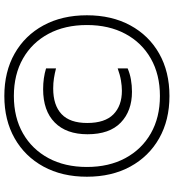

<svg xmlns="http://www.w3.org/2000/svg" viewBox="22 -813 802 886"><g transform="rotate(-90 423.0 -370.0)"><path d="M423 11Q311.5 11 227.8 -36.5Q144 -84 97.2 -169.8Q50.5 -255.5 50.5 -370Q50.5 -484.5 97.2 -570.2Q144 -656 227.8 -703.5Q311.5 -751 423 -751Q535 -751 618.8 -703.5Q702.5 -656 749 -570.2Q795.5 -484.5 795.5 -370Q795.5 -255.5 749 -169.8Q702.5 -84 618.8 -36.5Q535 11 423 11ZM423 -33Q522 -33 595.8 -75Q669.5 -117 710 -192.8Q750.5 -268.5 750.5 -370Q750.5 -471.5 710 -547.2Q669.5 -623 595.8 -665Q522 -707 423 -707Q324 -707 250.5 -665Q177 -623 136.2 -547.2Q95.5 -471.5 95.5 -370Q95.5 -268.5 136.2 -192.8Q177 -117 250.5 -75Q324 -33 423 -33ZM442.5 -162Q354 -162 300.2 -213.8Q246.5 -265.5 246.5 -367Q246.5 -465 300.8 -518.5Q355 -572 454.5 -572Q506 -572 550.5 -558.5V-512.5Q527.5 -518.5 505.2 -522Q483 -525.5 457.5 -525.5Q380.5 -525.5 339.5 -487Q298.5 -448.5 298.5 -368.5Q298.5 -287 338.2 -247.8Q378 -208.5 447 -208.5Q469 -208.5 494.5 -212.8Q520 -217 550.5 -228V-182Q526 -171.5 499 -166.8Q472 -162 442.5 -162Z"/></g></svg>

Font: Encode Sans SmCnd Lt
Style: Regular
Weight: 300
Width: 4
Designer: Multiple Designers
Foundry: Impallari Type
Version: Version 3.002; ttfautohint (v1.8.3) -l 8 -r 50 -G 200 -x 14 